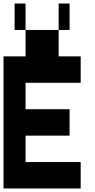

<svg xmlns="http://www.w3.org/2000/svg" viewBox="-20 -1050 540 1090"><path d="M125 -1030V-880H63V-1030ZM375 -880H313V-1030H375ZM438 -730V-580H125V-430H375V-280H125V-130H438V20H0V-730H125V-880H313V-730Z"/></svg>

Font: 2P VHS
Style: Regular
Weight: 400
Designer: CodeMan38
Foundry: CodeMan38
Version: Version 3.000